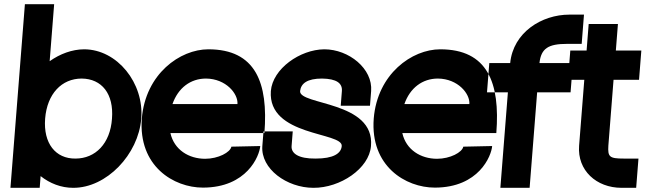

<svg xmlns="http://www.w3.org/2000/svg" viewBox="-20 -899 3090 919"><path d="M174.4 -56.1 170 0H30L99.2 -879H239.2L217.7 -606.1C267.8 -641.4 324.9 -662.6 382.2 -663C541.2 -663 670.4 -501 656 -331C642.6 -160 489.9 1 330 0C272.5 0 218.8 -21 174.4 -56.1ZM196 -331C186.8 -213 245.9 -139 341 -140C437 -140 507.7 -212 516 -331C525.4 -450 467.1 -522 371.2 -523C275.2 -523 205.4 -450 196 -331Z M805.6 -401C832.5 -478 891.6 -523 966.2 -523C1062.1 -522 1120.4 -450 1116.6 -401ZM795.7 -262 1245.6 -262C1264.6 -503.5 1203.2 -663 977.2 -663C841.7 -663 676.4 -545.4 658.9 -332C641.2 -103.3 811.8 -1 951.1 -1C1162.2 -1 1222 -153 1225.7 -200L1087.5 -197C1082.4 -170 1024.9 -139 961.9 -139C884 -139 813.5 -182 795.7 -262Z M1756.4 -463 1750.9 -393H1610.9L1616.4 -463C1619.4 -500 1592.1 -522 1521.2 -523C1451.2 -523 1420.4 -500 1416.4 -463C1411.1 -395 1774.7 -416 1755.7 -200C1747.2 -92 1607.9 1 1480 0C1353 0 1227.2 -91 1235.7 -200L1241.2 -270H1381.2L1375.7 -200C1373 -165 1407.9 -139 1491 -140C1575 -140 1612.9 -164 1615.7 -200C1621.1 -268 1261.3 -245 1276.4 -463C1284.9 -570 1416.1 -662 1532.2 -663C1650.2 -663 1764.9 -570 1756.4 -463Z M1915.6 -401C1942.5 -478 2001.6 -523 2076.2 -523C2172.1 -522 2230.4 -450 2226.6 -401ZM1905.7 -262 2355.6 -262C2374.6 -503.5 2313.2 -663 2087.2 -663C1951.7 -663 1786.4 -545.4 1768.9 -332C1751.2 -103.3 1921.8 -1 2061.1 -1C2272.2 -1 2332 -153 2335.7 -200L2197.5 -197C2192.4 -170 2134.9 -139 2071.9 -139C1994 -139 1923.5 -182 1905.7 -262Z M2562.1 -597H2722L2711 -457H2551L2515 0H2375L2411 -457H2311L2322 -597H2422C2436.3 -744.2 2573.1 -829 2705.2 -829H2775.2L2764.2 -689H2694.2C2604.9 -689 2569.8 -667.8 2562.1 -597Z M2916.7 -517 2891.9 -202C2888.6 -148 2897 -140 2966 -140H3036L3025 0H2955C2834 0 2742.9 -84.1 2751.8 -201L2776.7 -517H2698.7L2709.7 -657H2787.7L2797.7 -784H2937.7L2927.7 -657H3049.7L3038.7 -517Z"/></svg>

Font: Poland Can Into
Style: Of Regular
Weight: 500
Foundry: Cannot Into Space Fonts
Version: Version 1.01